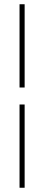

<svg xmlns="http://www.w3.org/2000/svg" viewBox="-20 -802 209 904"><path d="M72 -310H96V82H72ZM72 -782H96V-390H72Z"/></svg>

Font: Phudu Light Light
Style: Regular
Weight: 300
Version: Version 1.005;gftools[0.9.23]